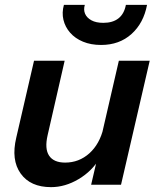

<svg xmlns="http://www.w3.org/2000/svg" viewBox="-20 -760 644 790"><path d="M190 10Q105 10 65 -46Q25 -102 47 -194L120 -510H246L176 -204Q163 -148 182 -119.5Q201 -91 248 -91Q305 -91 347.5 -129Q390 -167 406 -234L391 -110Q359 -56 303.5 -23Q248 10 190 10ZM355 0 383 -120H379L469 -510H596L478 0ZM396 -575Q354 -575 321.5 -588.5Q289 -602 268.5 -625.5Q248 -649 241 -678.5Q234 -708 243 -740H329Q323 -720 330 -703.5Q337 -687 356 -676.5Q375 -666 405 -666Q444 -666 467.5 -684.5Q491 -703 498 -740H585Q571 -665 521 -620Q471 -575 396 -575Z"/></svg>

Font: Instrument Sans SemiBold
Style: Italic
Weight: 600
Italic angle: -13°
Designer: Rodrigo Fuenzalida
Foundry: fragTYPE
Version: Version 1.000;gftools[0.9.28]